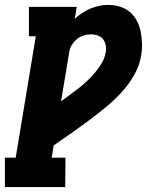

<svg xmlns="http://www.w3.org/2000/svg" viewBox="-53 -548 673 783"><path d="M-33 215V95H11L93 -400H65V-520H260L252 -471Q280 -498 316 -513Q352 -528 388 -528Q413 -528 436 -521Q459 -514 476.5 -499Q494 -484 505 -463.5Q516 -443 520.5 -420Q525 -397 526 -372.5Q527 -348 523 -324Q517 -283 495.5 -244.5Q474 -206 444 -173Q414 -140 380 -112Q346 -84 310.5 -57.5Q275 -31 238.5 -5.5Q202 20 166 45L158 95H214L213 215ZM196 -135Q214 -148 233 -162Q252 -176 270.5 -190.5Q289 -205 305.5 -221Q322 -237 337 -255Q352 -273 363.5 -293.5Q375 -314 378 -335Q381 -350 378 -364Q375 -378 367 -388.5Q359 -399 345.5 -403.5Q332 -408 318 -408Q303 -408 288.5 -403.5Q274 -399 262 -389.5Q250 -380 241 -366.5Q232 -353 230 -339Z"/></svg>

Font: Iosevka Etoile Heavy
Style: Italic
Weight: 900
Italic angle: -9°
Designer: Belleve Invis
Foundry: Belleve Invis
Version: Version 22.1.2; ttfautohint (v1.8.4)